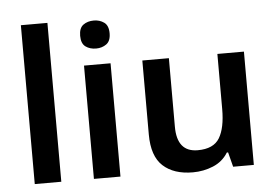

<svg xmlns="http://www.w3.org/2000/svg" viewBox="-53 -833 1310 915"><g transform="rotate(-5 602.0 -375.0)"><path d="M205 0H78V-760H205Z M426 -752Q454 -752 475 -737Q496 -722 496 -685Q496 -648 475 -633Q454 -618 426 -618Q396 -618 375.5 -633Q355 -648 355 -685Q355 -722 375.5 -737Q396 -752 426 -752ZM488 -542V0H361V-542Z M1126 -542V0H1027L1009 -70H1003Q977 -28 931 -9Q885 10 834 10Q743 10 691.5 -37Q640 -84 640 -188V-542H767V-214Q767 -93 866 -93Q942 -93 970.5 -140.5Q999 -188 999 -278V-542Z"/></g></svg>

Font: Noto Sans Cherokee SemiBold
Style: Regular
Weight: 600
Designer: Monotype Design Team
Foundry: Monotype Imaging Inc.
Version: Version 2.001; ttfautohint (v1.8.4.7-5d5b)